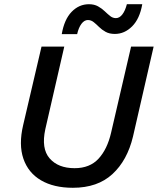

<svg xmlns="http://www.w3.org/2000/svg" viewBox="-20 -881 749 911"><path d="M326 10Q235 10 174.5 -25.5Q114 -61 91 -128Q68 -195 90 -288L177 -660H285L195 -268Q175 -176 215.5 -129.5Q256 -83 334 -83Q406 -83 447.5 -128Q489 -173 507 -251L602 -660H709L611 -233Q584 -120 513.5 -55Q443 10 326 10ZM655 -861Q643 -792 607 -756Q571 -720 525 -720Q499 -720 481 -730Q463 -740 450 -753Q437 -766 424.5 -776Q412 -786 397 -786Q380 -786 366.5 -768Q353 -750 346 -719H273Q285 -789 320 -825Q355 -861 402 -861Q427 -861 445 -851Q463 -841 476.5 -828Q490 -815 502.5 -805Q515 -795 530 -795Q547 -795 560.5 -812.5Q574 -830 582 -861Z"/></svg>

Font: Work Sans Medium
Style: Italic
Weight: 500
Italic angle: -13°
Designer: Wei Huang
Foundry: Wei Huang
Version: Version 2.012; ttfautohint (v1.8.3)